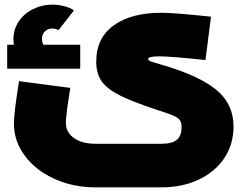

<svg xmlns="http://www.w3.org/2000/svg" viewBox="-20 -560 1077 828"><path d="M40 -27Q40 -72 62 -210L283 -181Q264 -61 264 -31Q264 10 298.5 35Q333 60 393 60H676Q723 60 743 42.5Q763 25 763 -11Q763 -32 755 -42.5Q747 -53 727.5 -61.5Q708 -70 658 -86Q551 -121 496 -149Q441 -177 418 -210Q395 -243 395 -294Q395 -397 471 -451Q547 -505 675 -505Q731 -505 890 -488L866 -301Q716 -317 669 -317Q619 -317 619 -306Q619 -300 627 -296.5Q635 -293 660 -286Q668 -283 688 -277.5Q708 -272 728 -265Q865 -219 926 -161Q987 -103 987 -14Q987 62 947.5 121.5Q908 181 837 214.5Q766 248 676 248H393Q295 248 214 211Q133 174 86.5 111Q40 48 40 -27ZM326 -367V-264H11V-367H40Q38 -383 38 -392Q38 -433 60.5 -467Q83 -501 122 -520.5Q161 -540 206 -540Q231 -540 256.5 -533.5Q282 -527 299 -515L232 -430Q221 -437 206 -437Q186 -437 173.5 -424.5Q161 -412 161 -392Q161 -379 167 -367Z"/></svg>

Font: Cairo Black
Style: Regular
Weight: 900
Designer: Mohamed Gaber, Accademia di Belle Arti di Urbino and others
Foundry: Kief Type Foundry, Accademia di Belle Arti di Urbino and others
Version: Version 3.011